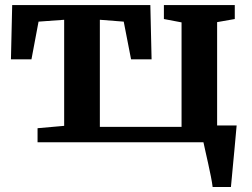

<svg xmlns="http://www.w3.org/2000/svg" viewBox="-20 -572 1012 772"><path d="M131 0V-56.5L238 -66V-492.5L135 -485L106.5 -333.5H24L29 -551.5H584.5L589.5 -333.5H507L477.5 -485L381.5 -492.5V-62H710V-482L639 -495.5V-551.5H924V-495.5L853 -483V0ZM835 180Q833 163 828 137.8Q823 112.5 817 85.5Q811 58.5 805.8 35.5Q800.5 12.5 798 0L760 -67.5H931.5Q930 -52 927.8 -26.8Q925.5 -1.5 922.8 28.2Q920 58 917.2 87.2Q914.5 116.5 912.2 141Q910 165.5 908.5 180Z"/></svg>

Font: Merriweather 28pt
Style: Bold
Weight: 700
Version: Version 2.100